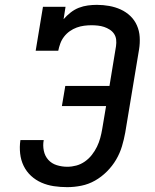

<svg xmlns="http://www.w3.org/2000/svg" viewBox="-20 -763 640 791"><path d="M257 8Q229 8 202 4Q175 0 151 -10.5Q127 -21 108 -38.5Q89 -56 77.5 -79.5Q66 -103 63 -130.5Q60 -158 64 -185Q64 -185 64 -185Q64 -185 64 -186H160Q160 -185 160 -185Q160 -185 160 -185Q156 -164 160.5 -142Q165 -120 179 -104.5Q193 -89 214 -82.5Q235 -76 257 -76Q276 -76 294.5 -81Q313 -86 329.5 -97.5Q346 -109 358.5 -125Q371 -141 379.5 -158.5Q388 -176 393 -194.5Q398 -213 401 -231L417 -326H235L249 -409H431L458 -573Q460 -587 458.5 -600Q457 -613 450 -623.5Q443 -634 432 -641Q421 -648 409 -652Q397 -656 383.5 -657.5Q370 -659 357 -659Q342 -659 326.5 -657Q311 -655 296 -649.5Q281 -644 267.5 -634.5Q254 -625 244 -612Q234 -599 228.5 -584Q223 -569 220 -554H127L157 -735H250L242 -684Q255 -699 271 -711.5Q287 -724 305 -731Q323 -738 342 -740.5Q361 -743 379 -743Q405 -743 430 -738.5Q455 -734 477 -724Q499 -714 516.5 -697.5Q534 -681 544 -658.5Q554 -636 555.5 -610.5Q557 -585 553 -560L496 -217Q491 -189 482.5 -160.5Q474 -132 458.5 -105.5Q443 -79 420.5 -56.5Q398 -34 371.5 -19Q345 -4 315.5 2Q286 8 257 8Z"/></svg>

Font: Iosevka Curly Slab MdEx
Style: Italic
Weight: 500
Width: 7
Italic angle: -9°
Monospace: yes
Designer: Belleve Invis
Foundry: Belleve Invis
Version: Version 11.0.0; ttfautohint (v1.8.3)